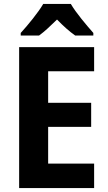

<svg xmlns="http://www.w3.org/2000/svg" viewBox="-20 -953 546 973"><path d="M339 -933H199C175 -891 120 -824 85 -786V-773H178C207 -794 235 -821 269 -854C301 -821 331 -794 361 -773H453V-786C417 -827 365 -888 339 -933ZM457 0V-124H224V-310H442V-432H224V-592H457V-714H77V0Z"/></svg>

Font: Noto Sans Georgian SemiCondensed Bold
Style: Regular
Weight: 700
Width: 4
Designer: Monotype Design Team, Akaki Razmadze
Foundry: Google LLC
Version: Version 2.005